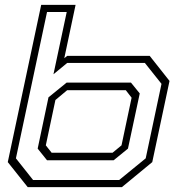

<svg xmlns="http://www.w3.org/2000/svg" viewBox="-20 -770 744 790"><path d="M94 0 12 -103 149.5 -750H291L244.5 -530.5L256.5 -540H596L677.5 -437L606.5 -103L481.5 0ZM116 -29.5H470.5L579.5 -118.5L644.5 -425L576 -511H256.5L200 -464.5L254.5 -720.5H173.5L45.5 -118.5ZM173.5 -110.5 135 -158.5 179.5 -369.5 254 -430H519L555 -385.5L506.5 -158.5L447.5 -110.5ZM192.5 -141.5H443L480 -172L521.5 -368L497.5 -399H256.5L208 -358.5L168.5 -172Z"/></svg>

Font: Tourney Expanded Light
Style: Italic
Weight: 300
Width: 7
Italic angle: -12°
Designer: Tyler Finck
Foundry: Etcetera Type Co
Version: Version 1.010; ttfautohint (v1.8.3)